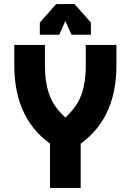

<svg xmlns="http://www.w3.org/2000/svg" viewBox="-20 -720 640 940"><path d="M375 -20H225V200H375ZM250 0 390 -75Q279 -149 239.5 -217.5Q200 -286 200 -400V-500H50V-400Q50 -125 250 0ZM350 0Q550 -125 550 -400V-500H400V-400Q400 -286 360.5 -217.5Q321 -149 210 -75L250 0ZM175 -550H270L310 -640V-700H255L175 -610ZM425 -550V-610L345 -700H290V-640L330 -550Z"/></svg>

Font: Millimetre
Style: Bold
Weight: 800
Designer: Jérémy Landes
Version: Version 1.0